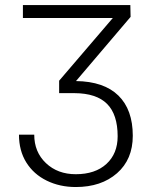

<svg xmlns="http://www.w3.org/2000/svg" viewBox="-20 -731 616 761"><path d="M427.2 -659.7H70.8V-710.9H496.6L497.6 -664.1L281.2 -409.7Q392.1 -408.2 449.2 -352.3Q506.3 -296.4 506.3 -192.9Q506.3 -99.1 443.8 -44.4Q381.3 10.3 280.3 10.3Q216.8 10.3 165 -15.1Q113.3 -40.5 84.2 -87.2Q55.2 -133.8 55.2 -197.3H115.7Q115.7 -128.4 162.1 -84.5Q208.5 -40.5 280.3 -40.5Q357.4 -40.5 401.9 -81.3Q446.3 -122.1 446.3 -190.9Q446.3 -277.3 404.3 -319.3Q362.3 -361.3 275.4 -361.8H214.4V-411.1Z"/></svg>

Font: Roboto Light
Style: Regular
Weight: 300
Designer: Google
Version: Version 2.134; 2016; ttfautohint (v1.6)